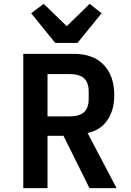

<svg xmlns="http://www.w3.org/2000/svg" viewBox="-20 -978 680 998"><path d="M227 0H101V-698H365Q465 -698 519.5 -640.5Q574 -583 574 -483Q574 -405 537.5 -352.5Q501 -300 435 -287L586 0H445L310 -272H227ZM341 -373Q393 -373 417 -395Q441 -417 441 -464V-502Q441 -549 417 -571Q393 -593 341 -593H227V-373ZM267 -755 142 -909 207 -958 327 -842 446 -958 508 -909 383 -755Z"/></svg>

Font: Writer SemiBold
Style: Regular
Weight: 600
Monospace: yes
Designer: Mike Abbink, Paul van der Laan, Pieter van Rosmalen
Foundry: Bold Monday
Version: Version 2.001 2020